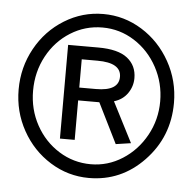

<svg xmlns="http://www.w3.org/2000/svg" viewBox="-43 -572 586 596"><g transform="rotate(5 250.0 -274.5)"><path d="M14 -274Q14 -343 46.5 -402Q79 -461 135 -495.5Q191 -530 256 -530Q321 -530 376.5 -495.5Q432 -461 465 -402Q498 -343 498 -274Q498 -168 426 -93Q355 -19 255 -19Q190 -19 134.5 -53.5Q79 -88 46.5 -146.5Q14 -205 14 -274ZM455 -275Q455 -332 428.5 -381Q402 -430 356.5 -459Q311 -488 257 -488Q203 -488 157.5 -459.5Q112 -431 85.5 -382Q59 -333 59 -274Q59 -216 85.5 -167.5Q112 -119 157.5 -90.5Q203 -62 257 -62Q310 -62 355.5 -91Q401 -120 428 -169Q455 -218 455 -275ZM267 -256H201V-133H155V-425H249Q311 -425 340 -402Q369 -379 369 -340Q369 -314 354 -292.5Q339 -271 312 -263L376 -138L329 -131ZM253 -296Q324 -296 324 -340Q324 -384 250 -384H201V-296Z"/></g></svg>

Font: Vazir Code
Style: Code
Weight: 400
Foundry: DejaVu fonts team - Redesigned by Saber Rastikerdar
Version: Version 1.1.2